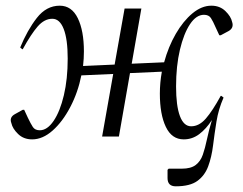

<svg xmlns="http://www.w3.org/2000/svg" viewBox="-20 -480 856 675"><path d="M190 -460Q232 -460 253.5 -416Q275 -372 275 -299Q275 -274 272 -248L383 -253L418 -450H477L443 -256L557 -261Q572 -316 598 -361Q624 -406 656.5 -433Q689 -460 723 -460Q753 -460 772.5 -441Q792 -422 796 -403Q803 -382 784 -371L756 -356H751L738 -384Q729 -405 721.5 -416.5Q714 -428 697 -428Q670 -428 648 -395Q626 -362 612.5 -305Q599 -248 599 -176Q599 -108 612.5 -72Q626 -36 652 -36Q680 -36 703.5 -63Q727 -90 756 -143H758L766 -137Q748 -96 741 -52.5Q734 -9 729 31.5Q724 72 712 104.5Q700 137 674 156Q648 175 598 175Q569 175 569 146V117L573 113H619Q651 113 668 100Q685 87 693 64Q701 41 707.5 10Q714 -21 725 -58Q705 -27 680.5 -8.5Q656 10 626 10Q584 10 563 -34Q542 -78 542 -151Q542 -189 549 -228L437 -223L398 0H339L378 -220L266 -215Q254 -155 227 -103.5Q200 -52 165 -21Q130 10 93 10Q63 10 43.5 -9Q24 -28 20 -47Q12 -68 33 -79L60 -94H65L78 -66Q88 -45 95.5 -33.5Q103 -22 120 -22Q146 -22 168.5 -55Q191 -88 204.5 -145Q218 -202 218 -274Q218 -342 204 -378Q190 -414 164 -414Q136 -414 112.5 -387Q89 -360 60 -307H58L51 -313Q76 -374 109.5 -417Q143 -460 190 -460Z"/></svg>

Font: Spectral Light
Style: Italic
Weight: 300
Italic angle: -10°
Designer: Jean-Baptiste Levee
Foundry: Production Type
Version: Version 2.001